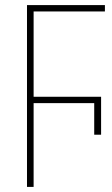

<svg xmlns="http://www.w3.org/2000/svg" viewBox="-20 -734 440 754"><path d="M112 0V-329H350V-205H377V-354H112V-689H392V-714H86V0Z"/></svg>

Font: Noto Sans Display SemiCondensed Thin
Style: Regular
Weight: 250
Width: 4
Designer: Monotype Design team
Foundry: Monotype Imaging Inc.
Version: 1.000